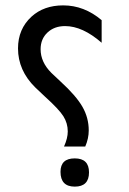

<svg xmlns="http://www.w3.org/2000/svg" viewBox="-20 -681 478 714"><path d="M218 -136Q232 -167 232 -192Q232 -223 215.5 -249Q199 -275 148 -321Q124 -344 111 -356Q47 -419 47 -501Q47 -573 97 -619Q143 -661 215 -661Q293 -661 358 -606V-522Q287 -584 222 -584Q182 -584 156.5 -560Q131 -536 131 -498Q131 -450 171 -410Q179 -402 205 -378Q263 -325 286.5 -284Q310 -243 310 -196Q310 -166 297 -136ZM258 13Q205 13 205 -42Q205 -92 258 -92Q311 -92 311 -40Q311 13 258 13Z"/></svg>

Font: TajawalTap Med
Style: Regular
Weight: 500
Designer: Boutros Fonts
Foundry: Created by Boutros International 2017
Version: Version 2.700